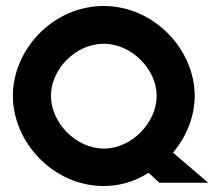

<svg xmlns="http://www.w3.org/2000/svg" viewBox="-20 -610 741 641"><path d="M23 -290C23 -135 158 11 326 11C380 11 430 -4 474 -32L476 -33L512 0H675L558 -100L560 -103C602 -154 630 -221 630 -290C630 -445 494 -590 326 -590C158 -590 23 -446 23 -290ZM150 -290C150 -379 233 -464 326 -464C419 -464 503 -379 503 -290C503 -201 420 -114 327 -114C233 -114 150 -201 150 -290Z"/></svg>

Font: Charger EcoBold
Style: Bold
Weight: 1000
Designer: Jasper
Foundry: Cannot Into Space Fonts
Version: Version 1.1